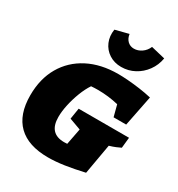

<svg xmlns="http://www.w3.org/2000/svg" viewBox="-216 -1073 1141 1228"><g transform="rotate(30 354.5 -459.5)"><path d="M322 13Q176 13 101 -60Q26 -133 26 -275Q26 -397 78 -486.5Q130 -576 224.5 -625Q319 -674 447 -674Q476 -674 517.5 -671Q559 -668 606 -661.5Q653 -655 696 -645L651 -419H558L536 -503Q499 -512 461 -516.5Q423 -521 384 -521Q359 -521 334 -519Q310 -483 291.5 -435Q273 -387 262 -337Q251 -287 251 -245Q251 -123 363 -123Q374 -123 386 -124L409 -243L324 -274L337 -355H709L701 -277Q687 -270 668 -262Q649 -254 622 -246L583 -24Q505 -6 441 3.5Q377 13 322 13ZM438 -722Q387 -722 348.5 -747Q310 -772 292 -814Q274 -856 282 -907L380 -932Q384 -901 403 -882.5Q422 -864 450 -864Q480 -864 506.5 -882.5Q533 -901 546 -932L650 -907Q641 -854 610.5 -812Q580 -770 535 -746Q490 -722 438 -722Z"/></g></svg>

Font: Piazzolla Black
Style: Italic
Weight: 900
Italic angle: -11.3°
Designer: Juan Pablo del Peral
Foundry: Huerta Tipografica
Version: Version 1.330